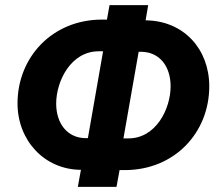

<svg xmlns="http://www.w3.org/2000/svg" viewBox="-20 -725 845 745"><path d="M282 0H432L444 -65H464C658 -65 792 -211 792 -390C792 -535 693 -643 549 -646H545L555 -705H405L395 -649H376C182 -649 48 -502 48 -324C48 -180 152 -67 294 -66ZM198 -323C198 -409 254 -527 365 -526H380L321 -189H311C241 -190 198 -246 198 -323ZM459 -188 518 -524H529C599 -523 642 -468 642 -390C642 -304 586 -186 475 -188Z"/></svg>

Font: Fixel Display
Style: Bold Italic
Weight: 700
Italic angle: -10°
Designer: AlfaBravo + MacPaw
Foundry: Kyrylo Tkachov, Marchela Mozhyna, Serhii Makarenko, Maria Weinstein, Zakhar Kryvoshyya
Version: Version 1.210;Glyphs 3.2 (3217)